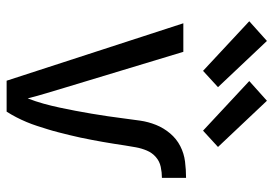

<svg xmlns="http://www.w3.org/2000/svg" viewBox="-140 -666 806 565"><g transform="rotate(90 262.5 -383.0)"><path d="M308 0H217L48 -520H132L237 -173Q245 -146 253.5 -118Q262 -90 269 -62Q278 -85 284.5 -108.5Q291 -132 296 -155.5Q301 -179 305.5 -202.5Q310 -226 314 -250Q318 -274 321.5 -297.5Q325 -321 328 -345Q331 -369 334.5 -393Q338 -417 347 -439.5Q356 -462 372 -481Q388 -500 409.5 -511Q431 -522 455 -525Q479 -528 503 -528V-457Q487 -457 470.5 -453.5Q454 -450 441.5 -439Q429 -428 422.5 -412.5Q416 -397 413 -380.5Q410 -364 407.5 -348Q405 -332 402.5 -315.5Q400 -299 397 -282.5Q394 -266 391 -250Q388 -234 384.5 -217.5Q381 -201 377 -185Q373 -169 369 -153Q365 -137 360 -121Q355 -105 350 -89.5Q345 -74 338.5 -58.5Q332 -43 324.5 -28.5Q317 -14 308 0ZM364 -578 218 -714 276 -766 412 -622ZM188 -578 42 -714 100 -766 236 -622Z"/></g></svg>

Font: Iosevka Pride
Style: Regular
Weight: 400
Monospace: yes
Designer: Belleve Invis
Foundry: Belleve Invis
Version: Version 30.3.1; ttfautohint (v1.8.4)